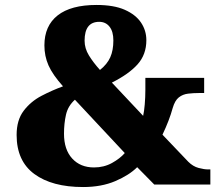

<svg xmlns="http://www.w3.org/2000/svg" viewBox="-20 -744 884 774"><path d="M315 10Q190 10 118.5 -42.5Q47 -95 47 -200Q47 -260 75.5 -297.5Q104 -335 147 -357.5Q190 -380 234 -396Q192 -443 175.5 -480.5Q159 -518 159 -561Q159 -640 212.5 -682Q266 -724 369 -724Q439 -724 483 -704.5Q527 -685 548.5 -653Q570 -621 570 -582Q570 -524 534.5 -484.5Q499 -445 431 -411L557 -277Q561 -294 563.5 -323Q566 -352 566 -382V-430H803V-369H782Q760 -369 738.5 -366.5Q717 -364 701 -351.5Q685 -339 676 -308Q663 -260 635 -201L739 -92Q758 -73 780.5 -67Q803 -61 819 -61H828V0H602L533 -70Q501 -38 445 -14Q389 10 315 10ZM383 -462Q412 -485 424.5 -513Q437 -541 437 -581Q437 -617 421.5 -636.5Q406 -656 380 -656Q321 -656 321 -580Q321 -549 338.5 -520.5Q356 -492 383 -462ZM359 -69Q399 -69 431.5 -87Q464 -105 483 -127L282 -342Q254 -317 246 -281.5Q238 -246 238 -205Q238 -141 271 -105Q304 -69 359 -69Z"/></svg>

Font: Noto Serif Hentaigana Black
Style: Regular
Weight: 900
Designer: Kazuhiro Yamada
Foundry: nipponia
Version: Version 1.000; ttfautohint (v1.8.4.7-5d5b)